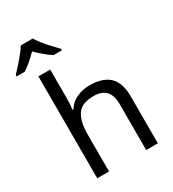

<svg xmlns="http://www.w3.org/2000/svg" viewBox="-268 -1115 1117 1240"><g transform="rotate(-30 290.5 -495.0)"><path d="M85 -760H173V-537Q173 -517 171.5 -498Q170 -479 168 -462H174Q200 -504 244.5 -524.5Q289 -545 341 -545Q438 -545 487.5 -498.5Q537 -452 537 -349V0H450V-343Q450 -472 330 -472Q240 -472 206.5 -421.5Q173 -371 173 -277V0H85ZM86 -990H176Q185 -974 200 -954Q215 -934 233 -913.5Q251 -893 269 -874Q287 -855 301 -841V-830H239Q213 -846 185 -869.5Q157 -893 130 -920Q103 -893 76 -869.5Q49 -846 23 -830H-37V-841Q-24 -855 -6.5 -874Q11 -893 28.5 -913.5Q46 -934 61.5 -954Q77 -974 86 -990Z"/></g></svg>

Font: BC Sans
Style: Regular
Weight: 400
Designer: Monotype Design Team
Province of B.C.
Foundry: Monotype Imaging Inc.
Version: Version 2.000;GOOG;noto-source:20170915:90ef993387c0